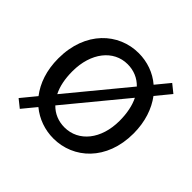

<svg xmlns="http://www.w3.org/2000/svg" viewBox="-150 -724 906 906"><g transform="rotate(45 303.0 -271.5)"><path d="M92 26 148 -42C192 -6 246 13 303 13C436 13 554 -91 554 -271C554 -350 531 -415 495 -463L555 -536L514 -569L458 -501C415 -538 360 -557 303 -557C170 -557 52 -452 52 -271C52 -191 75 -127 112 -79L52 -6ZM303 -61C262 -61 226 -76 199 -104L439 -395C456 -361 465 -317 465 -267C465 -144 397 -61 303 -61ZM168 -148C151 -181 142 -224 142 -275C142 -398 209 -483 303 -483C344 -483 380 -468 408 -439Z"/></g></svg>

Font: Noto Sans CJK HK
Style: Regular
Weight: 400
Designer: Ryoko NISHIZUKA 西塚涼子 (kana, bopomofo & ideographs); Paul D. Hunt (Latin, Greek & Cyrillic); Sandoll Communications 산돌커뮤니
Foundry: Adobe
Version: Version 2.004;hotconv 1.0.118;makeotfexe 2.5.65603